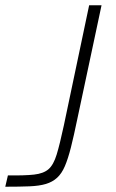

<svg xmlns="http://www.w3.org/2000/svg" viewBox="-32 -708 441 728"><path d="M-12 0 -2 -43Q61 -42 97 -46Q133 -50 152 -66.5Q171 -83 183 -122.5Q195 -162 210 -232L306 -688H353L261 -256Q248 -193 237 -149.5Q226 -106 214 -78Q202 -50 184.5 -34Q167 -18 142 -10.5Q117 -3 79.5 -1.5Q42 0 -12 0Z"/></svg>

Font: Saira Expanded ExtraLight
Style: Italic
Weight: 250
Width: 7
Italic angle: -12°
Designer: Hector Gatti with collaboration of the Omnibus-Type team
Foundry: Omnibus-Type
Version: Version 1.101